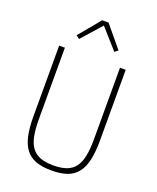

<svg xmlns="http://www.w3.org/2000/svg" viewBox="-168 -1025 929 1136"><g transform="rotate(20 296.5 -457.0)"><path d="M123 -698V-248Q123 -186 131.5 -143Q140 -100 160 -72.5Q180 -45 213.5 -32.5Q247 -20 297 -20Q346 -20 379.5 -32.5Q413 -45 433 -72.5Q453 -100 461.5 -143Q470 -186 470 -248V-698H506V-253Q506 -181 495 -131Q484 -81 459.5 -49Q435 -17 395 -2.5Q355 12 297 12Q238 12 198 -2.5Q158 -17 133.5 -49Q109 -81 98 -131Q87 -181 87 -253V-698ZM315 -926 427 -791 406 -775 295 -900 184 -775 163 -791 275 -926Z"/></g></svg>

Font: IBM Plex Sans Cond ExtLt
Style: Regular
Weight: 200
Width: 3
Designer: Mike Abbink, Paul van der Laan, Pieter van Rosmalen
Foundry: Bold Monday
Version: Version 1.3